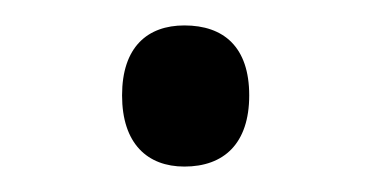

<svg xmlns="http://www.w3.org/2000/svg" viewBox="-20 -119 292 151"><path d="M76 -44C76 -6 96 12 125 12C156 12 176 -6 176 -44C176 -82 156 -99 125 -99C96 -99 76 -82 76 -44Z"/></svg>

Font: Noto Kufi Arabic Light
Style: Regular
Weight: 300
Designer: Monotype Design Team, David Williams, Khaled Hosny
Foundry: Google LLC
Version: Version 2.109